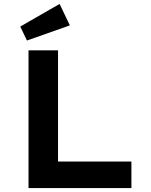

<svg xmlns="http://www.w3.org/2000/svg" viewBox="-20 -956 766 976"><path d="M125 0V-700H275V-135H648V0ZM117 -750 83 -821 283 -936 335 -827Z"/></svg>

Font: Lexend Exa SemiBold
Style: Regular
Weight: 600
Designer: Bonnie Shaver-Troup, Thomas Jockin
Foundry: Lexend
Version: Version 1.007